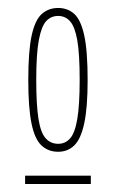

<svg xmlns="http://www.w3.org/2000/svg" viewBox="-20 -642 290 482"><path d="M126 -261Q101 -261 84 -277Q67 -293 59 -332.5Q51 -372 51 -441Q51 -514 59.5 -553Q68 -592 85 -607Q102 -622 126 -622Q150 -622 166.5 -607Q183 -592 191.5 -553Q200 -514 200 -441Q200 -372 191.5 -332.5Q183 -293 166.5 -277Q150 -261 126 -261ZM126 -281Q144 -281 156 -294.5Q168 -308 174 -343Q180 -378 180 -442Q180 -507 174 -541Q168 -575 156 -588.5Q144 -602 126 -602Q108 -602 96 -589Q84 -576 77.5 -541.5Q71 -507 71 -442Q71 -379 76.5 -344Q82 -309 94.5 -295Q107 -281 126 -281ZM43 -201H208V-180H43Z"/></svg>

Font: Inconsolata UltraCondensed ExtraLight
Style: Regular
Weight: 200
Width: 1
Monospace: yes
Designer: Raph Levien, Cyreal, Brenton Simpson
Foundry: Raph Levien, Cyreal, Google
Version: Version 3.100; ttfautohint (v1.8.4.7-5d5b)